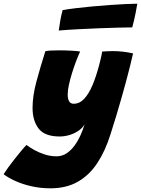

<svg xmlns="http://www.w3.org/2000/svg" viewBox="-158 -758 765 1041"><path d="M115.5 263Q62 263 13 252Q-36 241 -75 223.2Q-114 205.5 -138.5 186.5Q-129 171.5 -112.8 149Q-96.5 126.5 -77.8 102.8Q-59 79 -42 58.8Q-25 38.5 -14.5 28Q2 40.5 27.2 54.8Q52.5 69 83.8 79.2Q115 89.5 148 89.5Q178.5 89.5 202.8 73.5Q227 57.5 246 31.5Q265 5.5 278.5 -24.8Q292 -55 300.5 -83.5Q287.5 -62 265.2 -47.5Q243 -33 217 -25.5Q191 -18 165.5 -18Q84.5 -18 51.5 -60.8Q18.5 -103.5 18.5 -173.5Q18.5 -237.5 39.5 -315.8Q60.5 -394 88 -480.5Q99 -483 119.2 -484Q139.5 -485 163.5 -485Q198.5 -485 232 -483Q265.5 -481 276.5 -478.5Q266.5 -457.5 255 -427.2Q243.5 -397 233 -363.5Q222.5 -330 215.8 -299Q209 -268 209 -245Q209 -223 216.5 -209.2Q224 -195.5 241.5 -195.5Q274 -195.5 299 -222.8Q324 -250 343.8 -297Q363.5 -344 379 -403Q383 -418.5 386 -430.5Q389 -442.5 391 -451.8Q393 -461 394.2 -467.5Q395.5 -474 396 -478.5Q410.5 -479.5 424.5 -480.2Q438.5 -481 452 -481Q508.5 -481 563.5 -468.5Q549 -404 526.5 -320Q514.5 -275.5 500.8 -227.2Q487 -179 472 -129Q457 -79 440.5 -28Q412.5 61 369.5 126.2Q326.5 191.5 264.2 227.2Q202 263 115.5 263ZM559 -609.5Q533 -609.5 485.5 -608.2Q438 -607 380.2 -604.8Q322.5 -602.5 264.8 -599.5Q207 -596.5 160.5 -592.5Q164.5 -621.5 169.2 -648.5Q174 -675.5 181.5 -703Q210 -708.5 251.8 -713.5Q293.5 -718.5 341.5 -723Q389.5 -727.5 436.8 -730.8Q484 -734 523.2 -736Q562.5 -738 586.5 -738Q584.5 -723.5 577.2 -686.8Q570 -650 559 -609.5Z"/></svg>

Font: Grandstander Thin Black
Style: Italic
Weight: 900
Italic angle: -15°
Version: Version 1.200